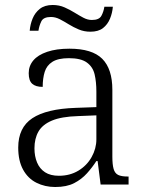

<svg xmlns="http://www.w3.org/2000/svg" viewBox="-20 -739 582 769"><path d="M201 10Q160 10 126 -7Q92 -24 72.5 -59.5Q53 -95 53 -148Q53 -228 109.5 -265.5Q166 -303 283 -307L366 -310V-372Q366 -411 359 -441Q352 -471 328 -488.5Q304 -506 256 -506Q213 -506 190 -491.5Q167 -477 159 -451Q151 -425 151 -391Q123 -391 109 -403.5Q95 -416 95 -446Q95 -475 113.5 -497Q132 -519 169 -531.5Q206 -544 258 -544Q349 -544 389.5 -503.5Q430 -463 430 -379V-112Q430 -80 435 -62.5Q440 -45 453 -38.5Q466 -32 491 -32H495V0H383L371 -94H366Q350 -69 328.5 -45Q307 -21 277 -5.5Q247 10 201 10ZM216 -35Q260 -35 294 -55.5Q328 -76 347 -110Q366 -144 366 -181V-277L292 -274Q226 -272 188 -256Q150 -240 134 -212Q118 -184 118 -145Q118 -113 128.5 -88Q139 -63 160.5 -49Q182 -35 216 -35ZM342 -612Q317 -612 295.5 -621Q274 -630 255.5 -641.5Q237 -653 219.5 -662Q202 -671 184 -671Q154 -671 145.5 -653.5Q137 -636 134 -616H99Q101 -641 110.5 -664.5Q120 -688 139.5 -703.5Q159 -719 191 -719Q217 -719 238.5 -709.5Q260 -700 278.5 -688.5Q297 -677 314 -668Q331 -659 348 -659Q377 -659 386 -675.5Q395 -692 398 -712H432Q430 -687 420.5 -664Q411 -641 392.5 -626.5Q374 -612 342 -612Z"/></svg>

Font: Noto Serif Hebrew Light
Style: Regular
Weight: 300
Version: Version 2.003